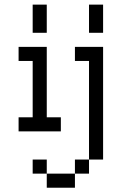

<svg xmlns="http://www.w3.org/2000/svg" viewBox="-20 -708 540 852"><path d="M187.5 -562.5H125V-687.5H187.5ZM62.5 -187.5H125V-437.5H62.5V-500H187.5V-187.5H250V-125H62.5ZM125 0H187.5V62.5H125ZM187.5 62.5H312.5V125H187.5ZM312.5 0H375V62.5H312.5ZM312.5 -500H437.5V0H375V-437.5H312.5ZM375 -687.5H437.5V-562.5H375Z"/></svg>

Font: 寒蝉点阵体 16px
Style: Regular
Weight: 400
Designer: Designed by Warren2060
Foundry: ChillType
Version: Version 1.000